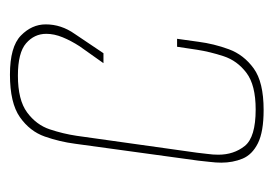

<svg xmlns="http://www.w3.org/2000/svg" viewBox="-102 -441 550 386"><g transform="rotate(-90 173.0 -248.0)"><path d="M145 7Q101 7 78 -4.5Q55 -16 47 -35.5Q39 -55 39 -78Q39 -89 40.5 -101Q42 -113 43 -124L77 -372Q81 -403 91.5 -433Q102 -463 130.5 -483Q159 -503 216 -503Q272 -503 294.5 -481Q317 -459 317 -431Q317 -400 298 -373L259 -315H239L273 -363Q284 -380 291 -397Q298 -414 298 -430Q298 -454 279 -470.5Q260 -487 214 -487Q165 -487 140 -468.5Q115 -450 106 -423Q97 -396 93 -369L59 -127Q58 -116 56.5 -105.5Q55 -95 55 -84Q55 -53 72.5 -31Q90 -9 146 -9Q195 -9 219.5 -27.5Q244 -46 253 -73.5Q262 -101 266 -127L272 -167H288L282 -124Q278 -93 267 -63Q256 -33 228.5 -13Q201 7 145 7Z"/></g></svg>

Font: Alumni Sans Pinstripe
Style: Italic
Weight: 400
Italic angle: -8°
Designer: Robert E. Leuschke
Foundry: Robert E. Leuschke
Version: Version 1.010; ttfautohint (v1.8.4.7-5d5b)